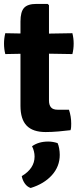

<svg xmlns="http://www.w3.org/2000/svg" viewBox="-22 -669 412 980"><path d="M82.5 -559Q82.5 -609 101 -629Q119.5 -649 163.5 -649H221.5L228 -642.5V-155.5Q228 -133.5 238.2 -121.2Q248.5 -109 272 -109H330Q341.5 -74.5 341.5 -38Q341.5 -30 341 -21Q340.5 -12 338 -4.5Q311 -1 276 2Q241 5 211 5Q145.5 5 114 -27.8Q82.5 -60.5 82.5 -129ZM347.5 -499.5Q354 -473 354 -447Q354 -418.5 347.5 -393L164 -396L5 -393Q-1.5 -418.5 -1.5 -447Q-1.5 -473 5 -499.5L168 -496.5ZM272 61.5Q277 72 280 88.8Q283 105.5 283 121.5Q283 180.5 243 225Q203 269.5 134.5 290.5Q116.5 284.5 104.8 267.8Q93 251 89 230Q154.5 191 154.5 130Q154.5 117 151.2 103.5Q148 90 141.5 77.5Q175 53.5 224 53.5Q248 53.5 272 61.5Z"/></svg>

Font: Signika Negative
Style: Bold
Weight: 700
Designer: Anna Giedry
Foundry: Anna Giedry
Version: Version 2.001